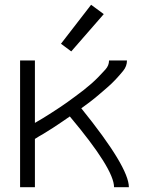

<svg xmlns="http://www.w3.org/2000/svg" viewBox="-20 -783 615 803"><path d="M64 0V-530H126V-269Q143 -279 160 -289L195 -311Q212 -322 229.5 -333.5Q247 -345 263.5 -357Q280 -369 297 -381.5Q314 -394 330 -406.5Q346 -419 362 -433Q378 -447 392 -461.5Q406 -476 421 -492.5Q436 -509 436 -530H511Q511 -506 495 -486.5Q479 -467 463 -450Q447 -433 429 -417.5Q411 -402 393 -386.5Q375 -371 356.5 -357Q338 -343 320 -330Q519 -84 519 0H457Q457 -76 272 -296Q256 -285 240 -274Q221 -261 201 -248L161 -223Q143 -213 126 -202V0ZM278 -568 235 -600 361 -763 414 -724Z"/></svg>

Font: Jozsika Light
Style: Regular
Weight: 300
Monospace: yes
Designer: Belleve Invis
Foundry: Belleve Invis
Version: 2.1.0